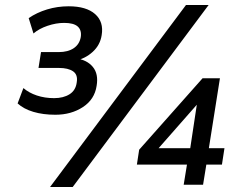

<svg xmlns="http://www.w3.org/2000/svg" viewBox="-20 -734 944 763"><path d="M200 -278Q151 -278 112.5 -289.5Q74 -301 50 -323L73 -384Q95 -365 126.5 -354.5Q158 -344 195 -344Q232 -344 256.5 -359.5Q281 -375 285 -407Q290 -437 270.5 -450.5Q251 -464 214 -464H133L143 -527H213Q250 -527 273 -542.5Q296 -558 301 -587Q305 -614 289 -628.5Q273 -643 235 -643Q203 -643 169 -631.5Q135 -620 113 -601L94 -662Q126 -684 167 -696.5Q208 -709 253 -709Q323 -709 358 -678Q393 -647 384 -594Q378 -555 348.5 -528Q319 -501 280 -493L282 -502Q326 -496 349 -468Q372 -440 364 -393Q356 -339 309.5 -308.5Q263 -278 200 -278ZM269 9H179L719 -714H809ZM710 0 723 -80H524L533 -139L785 -423H854L810 -145H872L862 -80H800L787 0ZM736 -145 765 -337H779L597 -130L596 -145Z"/></svg>

Font: Mulish ExtraLight SemiBold
Style: Italic
Weight: 600
Italic angle: -9°
Version: Version 3.603